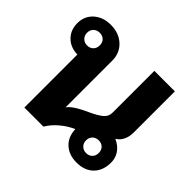

<svg xmlns="http://www.w3.org/2000/svg" viewBox="-143 -758 940 940"><g transform="rotate(45 327.0 -288.0)"><path d="M610 -110Q610 -55 578 -22.5Q546 10 490 10Q437 10 404.5 -20Q372 -50 370 -102Q332 -85 300.5 -58Q269 -31 251 0H119V-367Q71 -368 40.5 -398Q10 -428 10 -476Q10 -524 44 -555Q78 -586 132 -586Q189 -586 225 -552.5Q261 -519 261 -466V-143Q279 -172 364 -210Q401 -227 421.5 -244Q442 -261 442 -287V-577H584V-291Q584 -263 573 -240.5Q562 -218 542 -207Q575 -192 592.5 -167Q610 -142 610 -110ZM165 -476Q165 -496 153 -508Q141 -520 121 -520Q102 -520 89.5 -508Q77 -496 77 -476Q77 -457 89.5 -444.5Q102 -432 121 -432Q141 -432 153 -444.5Q165 -457 165 -476ZM534 -100Q534 -120 522 -132Q510 -144 490 -144Q471 -144 458.5 -132Q446 -120 446 -100Q446 -81 458.5 -68.5Q471 -56 490 -56Q510 -56 522 -68.5Q534 -81 534 -100Z"/></g></svg>

Font: Sarabun ExtraBold
Style: Regular
Weight: 800
Version: Version 1.000; ttfautohint (v1.6)